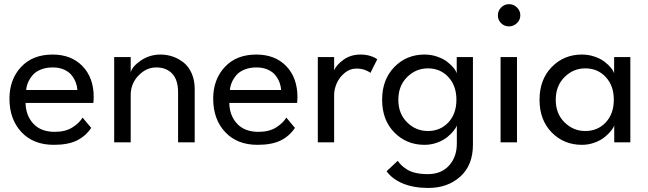

<svg xmlns="http://www.w3.org/2000/svg" viewBox="-20 -685 3118 924"><path d="M103 -189.5Q104 -129.5 140.2 -90Q176.5 -50.5 243.5 -50.5Q295 -50.5 328.5 -71.8Q362 -93 377.5 -119L419 -69.5Q391.5 -29 349.2 -8.5Q307 12 238.5 12Q140.5 12 83 -49.5Q25.5 -111 25.5 -210Q25.5 -302.5 81.2 -362.5Q137 -422.5 233 -422.5Q323 -422.5 377 -366.8Q431 -311 431 -217Q431 -204.5 429.5 -189.5ZM352.5 -252Q351.5 -269.5 345 -287.2Q338.5 -305 325.5 -322Q312.5 -339 288.8 -349.8Q265 -360.5 234 -360.5Q201.5 -360.5 176.2 -350.2Q151 -340 136.8 -323Q122.5 -306 115 -288.2Q107.5 -270.5 106 -252Z M752 -422.5Q783 -422.5 811.5 -412.8Q840 -403 864 -383.8Q888 -364.5 902.5 -331.8Q917 -299 917 -257V0H837V-240.5Q837 -301 808.5 -330.8Q780 -360.5 732 -360.5Q684 -360.5 646.5 -321.5Q609 -282.5 609 -227.5V0H529.5V-410.5H609V-336Q615.5 -365 658 -393.8Q700.5 -422.5 752 -422.5Z M1083.5 -189.5Q1084.5 -129.5 1120.8 -90Q1157 -50.5 1224 -50.5Q1275.5 -50.5 1309 -71.8Q1342.5 -93 1358 -119L1399.5 -69.5Q1372 -29 1329.8 -8.5Q1287.5 12 1219 12Q1121 12 1063.5 -49.5Q1006 -111 1006 -210Q1006 -302.5 1061.8 -362.5Q1117.5 -422.5 1213.5 -422.5Q1303.5 -422.5 1357.5 -366.8Q1411.5 -311 1411.5 -217Q1411.5 -204.5 1410 -189.5ZM1333 -252Q1332 -269.5 1325.5 -287.2Q1319 -305 1306 -322Q1293 -339 1269.2 -349.8Q1245.5 -360.5 1214.5 -360.5Q1182 -360.5 1156.8 -350.2Q1131.5 -340 1117.2 -323Q1103 -306 1095.5 -288.2Q1088 -270.5 1086.5 -252Z M1588 0H1509.5V-410.5H1588V-347Q1599 -373 1633.5 -397.8Q1668 -422.5 1715 -422.5Q1741 -422.5 1763 -415.5Q1785 -408.5 1795.5 -399.5L1762.5 -334Q1754 -342 1736 -348.5Q1718 -355 1695 -355Q1663.5 -355 1638 -333.5Q1612.5 -312 1600.2 -283.5Q1588 -255 1588 -228.5Z M2041 219.5Q1970 219.5 1918.2 197.8Q1866.5 176 1840.5 139L1894 89Q1902.5 101 1912 110.2Q1921.5 119.5 1938 130.2Q1954.5 141 1980.2 147Q2006 153 2038.5 153Q2104 153 2141.2 111.5Q2178.5 70 2178.5 6.5V-81.5Q2175.5 -71 2163.5 -56Q2151.5 -41 2132.5 -25.2Q2113.5 -9.5 2084.2 1.2Q2055 12 2023 12Q1936 12 1877.5 -47.8Q1819 -107.5 1819 -205Q1819 -302 1877.5 -362.2Q1936 -422.5 2023 -422.5Q2055 -422.5 2084 -412.5Q2113 -402.5 2132 -387.8Q2151 -373 2163 -358.2Q2175 -343.5 2178 -331.5V-410.5H2256V11.5Q2256 110 2195.2 164.8Q2134.5 219.5 2041 219.5ZM2039 -54.5Q2099 -54.5 2137.8 -96Q2176.5 -137.5 2176.5 -205Q2176.5 -272.5 2137.8 -314.2Q2099 -356 2039 -356Q1981.5 -356 1939.2 -314Q1897 -272 1897 -205Q1897 -138 1939.2 -96.2Q1981.5 -54.5 2039 -54.5Z M2429.5 -558Q2407 -558 2391.5 -573.5Q2376 -589 2376 -611Q2376 -633.5 2391.8 -649.2Q2407.5 -665 2429.5 -665Q2451.5 -665 2467.8 -649.2Q2484 -633.5 2484 -611Q2484 -589.5 2467.8 -573.8Q2451.5 -558 2429.5 -558ZM2389 0V-410.5H2468V0Z M2936 0V-81.5Q2933 -71 2921 -56Q2909 -41 2890 -25.2Q2871 -9.5 2841.8 1.2Q2812.5 12 2780.5 12Q2693.5 12 2635 -47.8Q2576.5 -107.5 2576.5 -205Q2576.5 -302 2635 -362.2Q2693.5 -422.5 2780.5 -422.5Q2812.5 -422.5 2841.5 -412.5Q2870.5 -402.5 2889.5 -387.8Q2908.5 -373 2920.5 -358.2Q2932.5 -343.5 2935.5 -331.5V-410.5H3013.5V0ZM2796.5 -54.5Q2856.5 -54.5 2895.2 -96Q2934 -137.5 2934 -205Q2934 -272.5 2895.2 -314.2Q2856.5 -356 2796.5 -356Q2739 -356 2696.8 -314Q2654.5 -272 2654.5 -205Q2654.5 -138 2696.8 -96.2Q2739 -54.5 2796.5 -54.5Z"/></svg>

Font: League Spartan
Style: Regular
Weight: 350
Foundry: The League of Moveable Type
Version: Version 2.002